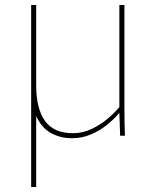

<svg xmlns="http://www.w3.org/2000/svg" viewBox="-20 -540 605 764"><path d="M267 10Q220 10 183 -10.5Q146 -31 125 -76Q104 -121 104 -193V-520H124V-200Q124 -108 159 -59Q194 -10 270 -10Q309 -10 344 -26.5Q379 -43 407.5 -67Q436 -91 455 -114V-520H475V-120Q475 -84 475.5 -56Q476 -28 477 0H458L455 -90H454Q435 -67 406 -43.5Q377 -20 341.5 -5Q306 10 267 10ZM104 204V-263H124V204Z"/></svg>

Font: Murecho Thin
Style: Regular
Weight: 100
Designer: Neil Summerour
Foundry: Positype
Version: Version 1.010